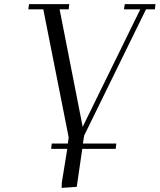

<svg xmlns="http://www.w3.org/2000/svg" viewBox="-20 -722 774 931"><path d="M117.2 -676.8 121.1 -702.1H315.9L313 -676.8H269L380.9 -106.9L660.2 -676.8H581.1L585 -702.1H733.9L731 -676.8H688L388.2 -64.9L381.8 -25.9H543.9L541 0H378.9L352.1 184.1L278.8 189L279.8 163.1L306.2 0H228L231 -25.9H309.1L313 -56.2L189.9 -676.8Z"/></svg>

Font: Dehuti
Style: Italic
Weight: 400
Version: Version 1.2